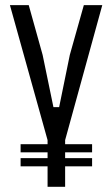

<svg xmlns="http://www.w3.org/2000/svg" viewBox="-20 -717 430 737"><path d="M230 0H162.6V-78.6H59.1V-109.9H162.6V-132.3H59.1V-163.6H162.6V-179.2L18.1 -697.3H90.3L143.6 -506.3L185.1 -305.7H207L248 -506.3L301.8 -697.3H372.6L230 -179.2V-163.6H333.5V-132.3H230V-109.9H333.5V-78.6H230Z"/></svg>

Font: Agdasima
Style: Regular
Weight: 400
Width: 3
Designer: The DocRepair Project, Patric King
Foundry: Google
Version: Version 2.002